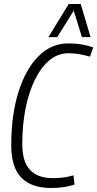

<svg xmlns="http://www.w3.org/2000/svg" viewBox="-20 -926 484 956"><path d="M234 10Q136 10 86 -41.5Q36 -93 36 -203Q36 -352 71.5 -466.5Q107 -581 171 -645.5Q235 -710 321 -710Q355 -710 385.5 -705Q416 -700 444 -690L428 -644Q400 -652 374.5 -656.5Q349 -661 321 -661Q269 -661 227 -626.5Q185 -592 154.5 -530.5Q124 -469 107.5 -387Q91 -305 91 -209Q91 -120 130 -79.5Q169 -39 243 -39Q300 -39 346 -53L351 -7Q303 10 234 10ZM221 -741 322 -906H382L431 -741H388L347 -873L265 -741Z"/></svg>

Font: Georama SemiCondensed Light
Style: Italic
Weight: 300
Width: 4
Italic angle: -9°
Designer: Jean-Baptiste Levee
Foundry: Production Type
Version: Version 1.000